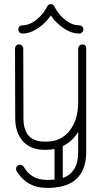

<svg xmlns="http://www.w3.org/2000/svg" viewBox="-20 -723 492 933"><path d="M61 109Q58 104 58 98Q58 90 63.5 84Q69 78 78 78Q89 78 95 87Q132 151 206 151H218Q233 151 245 150V1Q227 5 207 5H196Q129 5 91.5 -36.5Q54 -78 54 -149L53 -487Q53 -495 58.5 -501Q64 -507 73 -507Q81 -507 87 -501Q93 -495 93 -487L94 -149Q94 -35 196 -35H207Q276 -35 318 -87.5Q360 -140 360 -228V-487Q360 -495 366 -501Q372 -507 380 -507Q399 -507 399 -487V11Q399 79 374.5 118Q350 157 308.5 173.5Q267 190 218 190H206Q111 190 61 109ZM360 11V-82Q331 -35 285 -13V142Q320 130 340 99.5Q360 69 360 11ZM209 -691Q215 -703 227 -703Q239 -703 245 -691Q253 -673 271 -651.5Q289 -630 313.5 -615Q338 -600 365 -600Q373 -600 379 -594.5Q385 -589 385 -580Q385 -572 379 -566Q373 -560 365 -560Q336 -560 309.5 -574Q283 -588 261.5 -608Q240 -628 227 -648Q214 -628 192.5 -608Q171 -588 144 -574Q117 -560 89 -560Q80 -560 74.5 -566Q69 -572 69 -580Q69 -589 74.5 -594.5Q80 -600 89 -600Q115 -600 139.5 -615Q164 -630 182.5 -651.5Q201 -673 209 -691Z"/></svg>

Font: Libertine Sup Light
Style: Regular
Weight: 300
Designer: Bastien Sozeau
Foundry: NBR — Bastien Sozeau
Version: Version 2.003; ttfautohint (v1.8.4.7-5d5b);gftools[0.9.33]